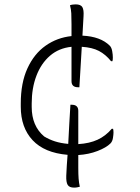

<svg xmlns="http://www.w3.org/2000/svg" viewBox="-20 -786 640 878"><path d="M302 -307H308Q338 -307 338 -279V-127Q389 -130 426 -147Q463 -164 491 -197H497Q498 -194 498.5 -190Q499 -186 499 -180Q499 -171 496.5 -155Q494 -139 485 -130Q466 -111 426 -95.5Q386 -80 338 -77V-19Q338 12 339.5 31Q341 50 345 68Q341 69 334 70.5Q327 72 319 72Q297 72 289.5 59.5Q282 47 283 18Q284 -5 285.5 -29.5Q287 -54 289 -78Q183 -87 129 -145Q75 -203 75 -298V-313Q75 -407 105.5 -473.5Q136 -540 188.5 -577Q241 -614 307 -621V-675Q307 -706 306 -725Q305 -744 300 -762Q305 -764 312 -765Q319 -766 326 -766Q349 -766 356.5 -753.5Q364 -741 362 -712Q361 -690 359.5 -667.5Q358 -645 357 -623Q440 -619 482 -577Q490 -569 493 -552.5Q496 -536 496 -523Q496 -517 495.5 -513Q495 -509 494 -506H488Q463 -537 432.5 -553Q402 -569 354 -572Q351 -526 348.5 -479.5Q346 -433 343 -387H337Q307 -387 307 -415V-572Q249 -566 208.5 -531Q168 -496 146.5 -439.5Q125 -383 125 -313V-297Q125 -210 182 -162Q205 -148 231.5 -139.5Q258 -131 292 -128Q294 -176 297 -222Q300 -268 302 -307Z"/></svg>

Font: Recursive Sn Csl St Lt
Style: Regular
Weight: 300
Version: Version 1.079;hotconv 1.0.112;makeotfexe 2.5.65598; ttfautoh